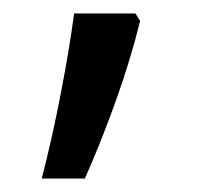

<svg xmlns="http://www.w3.org/2000/svg" viewBox="-20 -230 302 285"><path d="M181 -210 188 -199Q174 -142 152 -80.5Q130 -19 106 35H42Q57 -23 70 -90Q83 -157 90 -210Z"/></svg>

Font: Noto Sans Telugu UI SemiCondensed
Style: Regular
Weight: 400
Width: 4
Designer: Jelle Bosma - Monotype Design Team
Foundry: Monotype Imaging Inc.
Version: Version 2.005; ttfautohint (v1.8.4.7-5d5b)